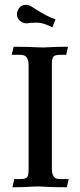

<svg xmlns="http://www.w3.org/2000/svg" viewBox="-20 -770 331 790"><path d="M254.9 0.5Q197.3 0.5 165 -1.5Q146.5 -2.9 131.8 -2.9Q121.6 -2.9 109.4 -2Q85.4 0.5 31.2 0.5L38.6 -33.2H64Q82.5 -33.2 90.1 -39.1Q97.7 -44.9 97.7 -73.2V-498Q97.7 -520 92.3 -529.5Q86.9 -539.1 79.3 -541.7Q71.8 -544.4 64 -544.4H28.3L36.1 -577.6Q93.8 -577.6 126 -575.7Q144.5 -574.7 159.2 -574.7Q169.4 -574.7 181.6 -575.7Q205.6 -577.6 259.8 -577.6L252.4 -544.4H227.1Q208.5 -544.4 200.9 -538.3Q193.4 -532.2 193.4 -503.9V-79.1Q193.4 -57.1 198.7 -47.6Q204.1 -38.1 211.4 -35.6Q218.8 -33.2 227.1 -33.2H262.7ZM195.3 -657.7 172.4 -668Q150.9 -676.8 129.9 -676.8Q103.5 -676.8 91.3 -673.8Q82 -673.8 72.3 -677.7Q49.8 -689 49.8 -711.9Q49.8 -718.8 52.7 -726.1Q62.5 -750 86.4 -750Q94.2 -750 102.1 -747.1L106.4 -745.1Q153.3 -714.4 183.1 -700.7Q188.5 -698.7 191.4 -696.8L208.5 -690.4Z"/></svg>

Font: Quaaykop
Style: Medium
Weight: 500
Designer: Tup Wanders
Foundry: Free font, DO NOT SELL
Version: Version 1.00;July 31, 2023;FontCreator 11.5.0.2430 64-bit